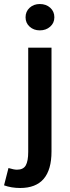

<svg xmlns="http://www.w3.org/2000/svg" viewBox="-66 -728 349 954"><path d="M34.2 206.1Q-9.3 206.1 -45.9 192.9L-23.9 106.9Q3.9 115.2 18.1 115.2Q49.8 115.2 62 93.8Q74.2 72.3 74.2 26.9V-491.2H189.9V24.9Q189.9 206.1 34.2 206.1ZM131.8 -577.1Q101.6 -577.1 81.3 -595.5Q61 -613.8 61 -642.1Q61 -670.9 81.3 -689.5Q101.6 -708 131.8 -708Q163.1 -708 183.6 -689.5Q204.1 -670.9 204.1 -642.1Q204.1 -613.8 183.3 -595.5Q162.6 -577.1 131.8 -577.1Z"/></svg>

Font: Toshiba Sans Medium
Style: Regular
Weight: 500
Designer: Paul D. Hunt
Foundry: Toshiba Corporation
Version: Version 2.020;PS 2.0;hotconv 1.0.86;makeotf.lib2.5.63406